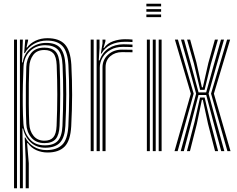

<svg xmlns="http://www.w3.org/2000/svg" viewBox="-20 -813 1274 1033"><path d="M118.2 200V46.2L113 -73H116.5Q131.5 -42.8 161.4 -24.1Q191.2 -5.5 230 -5.5Q285 -5.5 314.4 -33.9Q343.8 -62.2 347.8 -135.2Q351.5 -213 352 -296.9Q352.5 -380.8 348 -463.8Q344 -535.2 316.2 -565Q288.5 -594.8 231.8 -594.8Q194.5 -594.8 162.9 -577Q131.2 -559.2 113.5 -527H109.8L115.8 -600H131.2L131 -594L122.5 -557.5H126Q142.5 -580.5 171.4 -594Q200.2 -607.5 235 -607.5Q298 -607.5 328.5 -574.8Q359 -542 363.8 -465.2Q368.2 -381.5 368 -301.9Q367.8 -222.2 363.2 -134.2Q359 -56.2 327.8 -24.4Q296.5 7.5 235.8 7.5Q204 7.5 175.9 -4.9Q147.8 -17.2 129.8 -43H125.8L134.8 65.5V200ZM55.5 200V-600H71.5V200ZM87.2 200V-600H103L98.5 -477H102.2Q110 -526.2 145.6 -554.2Q181.2 -582.2 229 -582.2Q281.5 -582.2 305 -554Q328.5 -525.8 332.2 -463.8Q336.5 -385 336.5 -306Q336.5 -227 331.8 -135.5Q328.8 -74.8 303.8 -46.8Q278.8 -18.8 225 -18.2Q177 -17.5 145.1 -47.2Q113.2 -77 104 -122H100.5L103 26.5V200ZM221 -31Q268.5 -31 291 -55.2Q313.5 -79.5 316 -135.2Q319.8 -223 320 -301.1Q320.2 -379.2 316.5 -463Q314 -523.5 290.8 -546.6Q267.5 -569.8 223 -569.8Q174.2 -569.8 141.6 -538Q109 -506.2 106.5 -453.8Q104.5 -412.2 103.2 -357.8Q102 -303.2 102.5 -247.6Q103 -192 106 -147.2Q109.2 -102.2 138.4 -66.6Q167.5 -31 221 -31ZM219.2 -43Q173.5 -43 148.5 -72.9Q123.5 -102.8 121.5 -147.2Q119.5 -191.5 119 -245Q118.5 -298.5 119.1 -352.8Q119.8 -407 121.5 -453.5Q123.2 -495.8 146.8 -526.2Q170.2 -556.8 218.8 -556.8Q258.8 -556.8 278.6 -535.9Q298.5 -515 300.8 -463.2Q304 -387.8 304 -308.9Q304 -230 300.5 -136Q298.5 -87 279.5 -65Q260.5 -43 219.2 -43ZM219 -56Q251.5 -56 267.1 -74.6Q282.8 -93.2 284.5 -136.2Q288.2 -224.2 288.2 -303.5Q288.2 -382.8 285 -463Q283 -507.8 267.1 -525.9Q251.2 -544 218.5 -544Q178.2 -544 158.6 -517Q139 -490 137.5 -452.8Q135.8 -416 135 -362.8Q134.2 -309.5 134.8 -252.5Q135.2 -195.5 137.5 -147.5Q139.2 -108 160.5 -82Q181.8 -56 219 -56Z M522.5 -524.5 531.5 -579.5V-600H547.2V-590.5L536.8 -554.8H539.8Q557.5 -580.2 588.6 -591.1Q619.8 -602 652.5 -602Q672.2 -602 692.8 -600.2V-586.8Q675.5 -588.2 652 -588.2Q609 -588.2 576.4 -572.4Q543.8 -556.5 526 -524.5ZM499.8 0V-600H515.5V-556L511.5 -488.2H516Q530.2 -530.5 564.2 -552.6Q598.2 -574.8 645.2 -574.8Q657.8 -574.8 671.5 -574.1Q685.2 -573.5 692.8 -573V-559.5Q683 -560 668 -560.4Q653 -560.8 641.2 -560.8Q602.2 -560.8 574.4 -544.8Q546.5 -528.8 531.6 -503.1Q516.8 -477.5 516.8 -449V0ZM468 0V-600H484V0ZM531.5 0V-450Q531.5 -491.5 561.4 -518.8Q591.2 -546 636 -546Q668.2 -546 692.8 -545.2V-531.8Q681 -532 665.8 -532.2Q650.5 -532.5 636 -532.5Q599.5 -532.5 573.8 -510.9Q548 -489.2 548 -451V0Z M767.5 -778.5V-793H846.8V-778.5ZM767.5 -749.8V-764H846.8V-749.8ZM767.5 -720.8V-735.2H846.8V-720.8ZM833.8 0V-600H849.5V0ZM770.2 0V-600H786.2V0ZM802 0V-600H817.8V0Z M952.2 0 1000.8 -178.5 1035.2 -309.2 994.8 -456.5 953.8 -600H970.2L1008 -464.2L1048.2 -315.8H1089.2L1128.8 -458.8L1169 -600H1185.2L1142.2 -451.2L1102.2 -309.2L1137.8 -178L1187 0H1170.2L1125.2 -167L1089.5 -302H1048L1013 -167.2L969 0ZM919 0 1006.8 -309 921 -600H937.2L1022 -309.2L935.8 0ZM1203.5 0 1115.5 -309.2 1201.8 -600H1218.2L1130.8 -309L1220.2 0ZM1056.8 -329.5 1023.5 -470.8 986.5 -600H1003L1036.5 -478L1066.2 -343H1071.2L1101 -474.2L1136.2 -600H1152.5L1113.8 -466.2L1080.8 -329.5ZM985.8 0 1026.8 -157.5 1056.2 -288.2H1081L1111.8 -157.5L1153.5 0H1137L1099.2 -146.5L1071.2 -276.2H1066.2L1039.2 -146.8L1002 0Z"/></svg>

Font: Big Shoulders Inline Text
Style: Regular
Weight: 400
Designer: Patric King
Foundry: XO Type Co
Version: Version 1.000